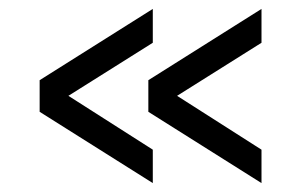

<svg xmlns="http://www.w3.org/2000/svg" viewBox="-20 -438 676 431"><path d="M567 -27 313 -187V-258L567 -418V-342L357 -210V-236L567 -102ZM323 -27 69 -187V-258L323 -418V-342L113 -210V-236L323 -102Z"/></svg>

Font: Teachers
Style: Regular
Weight: 400
Designer: Alfredo Marco Pradil, Chank Diesel
Version: Version 1.001